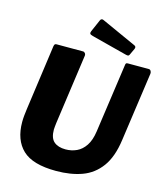

<svg xmlns="http://www.w3.org/2000/svg" viewBox="-138 -1066 1012 1179"><g transform="rotate(15 368.0 -476.5)"><path d="M674 -279Q659 -169 612.5 -105.5Q566 -42 494.5 -16Q423 10 330 10Q181 10 116.5 -51.5Q52 -113 52 -227Q52 -246 54 -267Q56 -288 59 -309L117 -726Q119 -736 122.5 -739Q126 -742 133 -742H301Q309 -742 314.5 -734.5Q320 -727 318 -717L256 -275Q255 -263 253.5 -252.5Q252 -242 252 -232Q252 -178 278.5 -155.5Q305 -133 352 -133Q390 -133 422.5 -148Q455 -163 478 -197.5Q501 -232 509 -289L571 -726Q572 -736 575 -739Q578 -742 586 -742H719Q727 -742 732 -734.5Q737 -727 736 -717L674 -279ZM351 -952Q354 -960 360 -962Q366 -964 372 -961L593 -861Q601 -858 603.5 -853Q606 -848 603 -840L583 -797Q580 -790 574.5 -789Q569 -788 558 -791L334 -849Q319 -853 316 -858.5Q313 -864 317 -874L351 -952Z"/></g></svg>

Font: Libre Franklin Thin ExtraBold
Style: Italic
Weight: 800
Italic angle: -8°
Version: Version 2.000